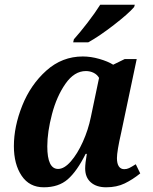

<svg xmlns="http://www.w3.org/2000/svg" viewBox="-20 -786 649 816"><path d="M39 -165Q39 -248 74.5 -337Q110 -426 177 -486Q244 -546 332 -546Q366 -546 402.5 -535.5Q439 -525 461 -511L510 -535H561L495 -222Q477 -143 477 -114Q477 -91 485 -79Q493 -67 508 -67Q519 -67 528.5 -71.5Q538 -76 557 -88L576 -49Q544 -23 510 -6.5Q476 10 431 10Q390 10 366 -11Q342 -32 342 -70Q342 -92 349 -132H344Q307 -58 268 -24Q229 10 166 10Q105 10 72 -39Q39 -88 39 -165ZM366 -288 401 -455Q393 -469 378 -476.5Q363 -484 345 -484Q296 -484 258.5 -430.5Q221 -377 201 -301Q181 -225 181 -164Q181 -68 227 -68Q253 -68 281 -100Q309 -132 332 -183Q355 -234 366 -288ZM294 -619Q320 -648 352 -689.5Q384 -731 406 -766H553L550 -756Q526 -728 464 -680Q402 -632 355 -606H291Z"/></svg>

Font: Noto Serif Narrow
Style: Bold Italic
Weight: 700
Width: 4
Italic angle: -12°
Designer: Monotype Design Team
Foundry: Monotype Imaging Inc.
Version: Version 1.001